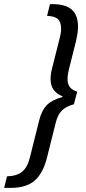

<svg xmlns="http://www.w3.org/2000/svg" viewBox="-96 -761 417 930"><path d="M49 1 94 -179Q106 -227 131.5 -252.5Q157 -278 206 -291L207 -294Q177 -307 163 -327Q149 -347 149 -379Q149 -402 156 -429L193 -576Q200 -601 200 -622Q200 -655 184 -669Q168 -683 132 -684L146 -741H158Q222 -741 252 -714Q282 -687 282 -631Q282 -606 272 -561L237 -422Q231 -397 231 -379Q231 -354 242 -339.5Q253 -325 278 -317L262 -256Q223 -245 203.5 -225.5Q184 -206 174 -167L131 5Q111 81 70.5 115Q30 149 -43 149H-76L-62 93Q-15 92 11 71Q37 50 49 1Z"/></svg>

Font: CST
Style: Italic
Weight: 400
Italic angle: -14°
Version: Version 1.00